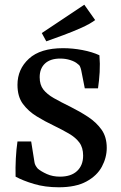

<svg xmlns="http://www.w3.org/2000/svg" viewBox="-20 -784 511 813"><path d="M432 -158Q432 -117 411.5 -78.5Q391 -40 346 -15.5Q301 9 229 9Q171 9 124 -5Q77 -19 46 -36Q45 -74 47 -112.5Q49 -151 54 -185H112L126 -97Q127 -90 130.5 -83.5Q134 -77 140 -70Q154 -58 178.5 -47Q203 -36 234 -36Q281 -36 306.5 -60Q332 -84 332 -125Q332 -159 316 -180.5Q300 -202 271.5 -218.5Q243 -235 206 -253Q170 -270 135 -291.5Q100 -313 77 -344Q54 -375 54 -425Q54 -491 102.5 -535.5Q151 -580 247 -580Q288 -580 329.5 -572Q371 -564 401 -550Q404 -514 402 -478.5Q400 -443 395 -410H339L324 -486Q322 -495 319 -502Q316 -509 308 -514Q298 -523 278 -529.5Q258 -536 235 -536Q193 -536 170.5 -515Q148 -494 148 -457Q148 -425 163.5 -405Q179 -385 208 -368.5Q237 -352 278 -332Q318 -312 353 -289Q388 -266 410 -235Q432 -204 432 -158ZM176 -609 157 -644 337 -764 383 -699Q360 -682 324 -666Q288 -650 249 -635.5Q210 -621 176 -609Z"/></svg>

Font: Rasa Medium
Style: Regular
Weight: 500
Designer: Anna Giedrys (Yrsa+Rasa design), David Brezina (Yrsa art-direction, Rasa art-direction, design)
Foundry: Rosetta Type Foundry
Version: Version 2.004